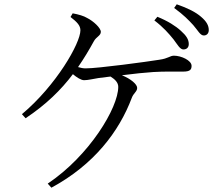

<svg xmlns="http://www.w3.org/2000/svg" viewBox="-20 -828 1040 893"><path d="M787 -645C806 -620 817 -598 833 -598C848 -598 858 -607 858 -623C858 -644 847 -662 821 -685C797 -707 761 -730 712 -750L698 -733C740 -701 765 -672 787 -645ZM879 -711C901 -686 911 -663 928 -663C941 -663 951 -672 951 -688C951 -709 941 -728 915 -750C891 -771 854 -790 802 -808L790 -791C835 -758 857 -735 879 -711ZM219 45C417 -62 534 -216 593 -373C601 -395 618 -402 618 -419C618 -436 589 -461 547 -478C602 -485 659 -491 693 -493C740 -496 801 -495 832 -495C865 -495 871 -505 871 -522C871 -547 823 -569 789 -569C770 -569 764 -556 720 -550C665 -541 436 -510 379 -510C367 -510 356 -512 343 -516C370 -555 394 -595 417 -637C428 -657 449 -662 449 -680C449 -698 414 -730 386 -744C370 -754 345 -761 318 -766L308 -749C339 -725 354 -709 354 -687C354 -627 241 -430 82 -297L99 -278C195 -342 264 -410 319 -483C337 -468 357 -455 371 -455C389 -455 413 -461 438 -465L494 -472C515 -459 530 -444 530 -424C530 -327 396 -104 202 26Z"/></svg>

Font: Harano Aji Mincho CN
Style: Regular
Weight: 400
Foundry: Masamichi Hosoda
Version: HaranoAjiMinchoCN-Regular version 20230610;ttx 4.39.4